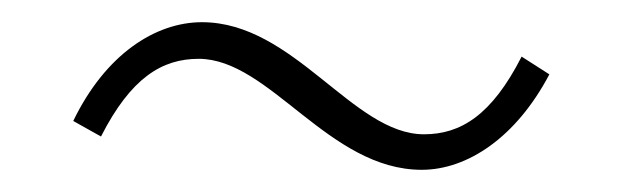

<svg xmlns="http://www.w3.org/2000/svg" viewBox="-20 -450 561 173"><path d="M360 -297C401 -297 445 -326 475 -383L450 -399C423 -346 395 -329 362 -329C298 -329 245 -430 162 -430C120 -430 75 -401 46 -341L71 -327C98 -380 126 -397 159 -397C223 -397 276 -297 360 -297Z"/></svg>

Font: Harano Aji Gothic KR ExtraLight
Style: Regular
Weight: 250
Foundry: Masamichi Hosoda
Version: HaranoAjiGothicKR-ExtraLight version 20220220;ttx 4.29.1